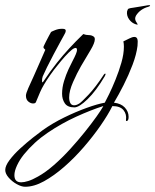

<svg xmlns="http://www.w3.org/2000/svg" viewBox="-81 -397 593 733"><path d="M203 13Q177 13 166.5 -2.5Q156 -18 156 -39Q156 -63 163.5 -87.5Q171 -112 180.5 -132.5Q190 -153 196 -164Q213 -196 213 -206Q213 -217 203 -213Q195 -210 181 -196Q167 -182 152 -164Q137 -146 125.5 -131Q114 -116 111 -111Q83 -71 72 -45Q61 -19 56 -7Q54 -2 45 -2Q36 -2 27 -9.5Q18 -17 18 -32Q18 -40 27 -60.5Q36 -81 49 -109Q61 -136 73 -163.5Q85 -191 92 -207Q85 -213 85 -216Q85 -219 86 -221Q88 -226 94 -237.5Q100 -249 106 -260.5Q112 -272 114 -275Q117 -277 129.5 -282Q142 -287 154 -287H158Q170 -287 170 -280Q170 -273 163 -262Q160 -257 149 -236.5Q138 -216 124 -190Q110 -164 98.5 -140.5Q87 -117 82 -105Q79 -96 79.5 -87.5Q80 -79 84 -85Q112 -127 136 -157Q160 -187 184 -213Q208 -239 237 -267Q247 -263 258 -263Q269 -263 277 -257Q281 -254 281 -247Q281 -233 264.5 -205.5Q248 -178 228 -144Q213 -118 198 -84Q183 -50 183 -25Q183 -12 187.5 -3.5Q192 5 202 5Q211 5 222 -2Q230 -7 257 -35.5Q284 -64 316 -113Q319 -116 320 -116Q322 -116 322 -114Q322 -112 319 -106Q286 -50 253.5 -18.5Q221 13 203 13ZM438 -304Q422 -309 412 -323Q402 -337 404 -353Q406 -362 410 -364Q414 -366 430 -368Q444 -370 457.5 -372.5Q471 -375 484 -377Q492 -378 492 -376Q492 -373 485 -371Q470 -367 458 -358.5Q446 -350 438 -337Q435 -331 435 -326Q435 -321 437.5 -316Q440 -311 443 -307Q446 -303 443.5 -303Q441 -303 438 -304ZM15 316Q1 316 -17 306Q-35 296 -48 281Q-61 266 -61 252Q-61 236 -44.5 214Q-28 192 -4 170Q20 148 44 129Q68 110 82 100Q120 73 164 51.5Q208 30 249.5 15Q291 0 319 -5Q324 -14 335.5 -37.5Q347 -61 360 -93Q373 -125 382.5 -158Q392 -191 392 -219Q392 -224 391.5 -229.5Q391 -235 390 -239Q401 -244 412.5 -250Q424 -256 432 -256Q440 -256 443 -249Q446 -242 444 -222Q440 -189 425 -149.5Q410 -110 391 -72.5Q372 -35 354 -5Q381 -2 395.5 13.5Q410 29 410 49Q410 62 404.5 64.5Q399 67 400 60Q403 39 390.5 23.5Q378 8 348 8Q331 42 302.5 83Q274 124 238.5 165Q203 206 164 240Q125 274 87 295Q49 316 15 316ZM0 299Q11 299 27 294Q43 289 64 277Q93 261 125 233Q157 205 187 172Q217 139 243 106.5Q269 74 287.5 48Q306 22 313 9V8Q266 23 210 48.5Q154 74 101.5 109.5Q49 145 10 193Q-6 213 -16 234.5Q-26 256 -26 272Q-26 299 0 299Z"/></svg>

Font: The Nautigal
Style: Regular
Weight: 400
Designer: Robert E. Leuschke
Foundry: Robert E. Leuschke
Version: Version 1.100; ttfautohint (v1.8.3)